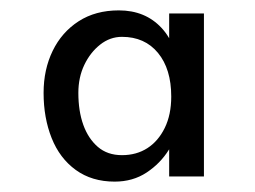

<svg xmlns="http://www.w3.org/2000/svg" viewBox="-20 -741 492 370"><path d="M201 -391Q157 -391 126 -413.5Q95 -436 79.5 -475Q64 -514 64 -562Q64 -607 81.5 -643Q99 -679 131.5 -700Q164 -721 209 -721Q260 -721 291.5 -687Q323 -653 325 -592L306 -638V-715H373V-401H306V-474L325 -504Q322 -479 305.5 -452.5Q289 -426 262.5 -408.5Q236 -391 201 -391ZM215 -442Q243 -442 264 -455.5Q285 -469 297.5 -494.5Q310 -520 310 -555Q310 -608 284.5 -639Q259 -670 215 -670Q192 -670 173 -655Q154 -640 142.5 -616Q131 -592 131 -562Q131 -527 140.5 -500.5Q150 -474 168.5 -458Q187 -442 215 -442Z"/></svg>

Font: Lexend Giga Light
Style: Regular
Weight: 300
Version: Version 1.007